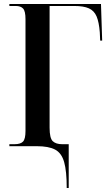

<svg xmlns="http://www.w3.org/2000/svg" viewBox="-20 -734 543 964"><path d="M315 210Q315 125 302 79.5Q289 34 256.5 17Q224 0 165 0H27V-10H53Q83 -10 95.5 -23Q108 -36 108 -76V-638Q108 -678 96 -691Q84 -704 59 -704H27V-714H487L493 -530H483L481 -572Q477 -623 465 -651.5Q453 -680 426.5 -692Q400 -704 353 -704H229V-93Q229 -40 245 -25Q261 -10 292 -10H325V210Z"/></svg>

Font: Noto Serif Display Condensed SemiBold
Style: Regular
Weight: 600
Width: 3
Designer: Monotype Design Team
Foundry: Monotype Imaging Inc.
Version: Version 2.009